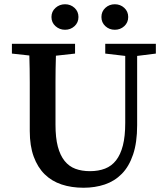

<svg xmlns="http://www.w3.org/2000/svg" viewBox="-20 -868 780 903"><path d="M713 -616 625 -605V-279Q625 -198 606 -141.5Q587 -85 553 -50.5Q519 -16 473 -0.5Q427 15 373 15Q316 15 269.5 -0.5Q223 -16 190 -48.5Q157 -81 138.5 -131.5Q120 -182 120 -252V-356Q120 -419 120 -481.5Q120 -544 118 -607L36 -616V-662H333V-616L243 -606Q241 -544 241 -481.5Q241 -419 241 -356V-282Q241 -220 252 -178.5Q263 -137 284 -111Q305 -85 335 -74Q365 -63 403 -63Q443 -63 474 -75Q505 -87 526 -114Q547 -141 558 -184Q569 -227 569 -290V-605L475 -616V-662H713ZM286 -728Q260 -728 241 -745Q222 -762 222 -788Q222 -814 241 -831Q260 -848 286 -848Q312 -848 330.5 -831Q349 -814 349 -788Q349 -762 330.5 -745Q312 -728 286 -728ZM520 -728Q494 -728 475.5 -745Q457 -762 457 -788Q457 -814 475.5 -831Q494 -848 520 -848Q546 -848 564.5 -831Q583 -814 583 -788Q583 -762 564.5 -745Q546 -728 520 -728Z"/></svg>

Font: Source Serif Pro Semibold
Style: Regular
Weight: 600
Designer: Frank Grießhammer
Foundry: Adobe Systems Incorporated
Version: Version 1.014;PS Version 1.0;hotconv 1.0.73;makeotf.lib2.5.5